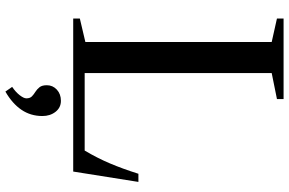

<svg xmlns="http://www.w3.org/2000/svg" viewBox="-196 -606 1047 695"><g transform="rotate(90 327.5 -258.5)"><path d="M47 0V-24L132 -44V-718.5L47 -737.5V-761.5H338.5V-737.5L244.5 -718.5V-41.5H525Q552 -87 571.5 -133Q591 -179 609 -236H638.5L601 0ZM311.5 245.5 294.5 221Q313 208.5 324.5 193.8Q336 179 336 169.5Q336 156.5 328.8 149.5Q321.5 142.5 312.2 136.8Q303 131 295.8 122Q288.5 113 288.5 95.5Q288.5 74 304.5 59.2Q320.5 44.5 345 44.5Q369.5 44.5 384.8 64Q400 83.5 400 111.5Q400 154 377.5 187.2Q355 220.5 311.5 245.5Z"/></g></svg>

Font: Libre Caslon Text
Style: Regular
Weight: 400
Designer: Pablo Impallari, Rodrigo Fuenzalida, Katja Schimmel
Foundry: Pablo Impallari, Rodrigo Fuenzalida
Version: Version 2.000